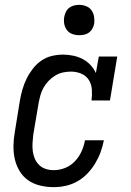

<svg xmlns="http://www.w3.org/2000/svg" viewBox="-20 -763 540 791"><path d="M201 8Q173 8 145.5 1.5Q118 -5 96.5 -20Q75 -35 61 -58Q47 -81 41 -107.5Q35 -134 35.5 -162.5Q36 -191 41 -219L62 -349Q66 -372 72.5 -394.5Q79 -417 89.5 -438.5Q100 -460 115 -479.5Q130 -499 150 -513Q170 -527 193.5 -532.5Q217 -538 240 -538Q261 -538 282 -533.5Q303 -529 321 -519.5Q339 -510 353 -495Q367 -480 375 -462L387 -530H463L433 -349H357Q360 -371 358.5 -393.5Q357 -416 346 -433.5Q335 -451 315 -459.5Q295 -468 272 -468Q256 -468 239.5 -464.5Q223 -461 208 -452Q193 -443 180.5 -430Q168 -417 159.5 -402Q151 -387 146.5 -370.5Q142 -354 139 -338L117 -208Q115 -191 114 -174Q113 -157 115 -140.5Q117 -124 123.5 -109Q130 -94 141.5 -83Q153 -72 168.5 -67Q184 -62 201 -62Q225 -62 248 -71Q271 -80 288.5 -98.5Q306 -117 316 -139.5Q326 -162 330 -185H408Q403 -160 394.5 -136.5Q386 -113 372.5 -90.5Q359 -68 340.5 -48.5Q322 -29 299 -16Q276 -3 251 2.5Q226 8 201 8ZM306 -618Q291 -618 277.5 -623Q264 -628 255.5 -639.5Q247 -651 244.5 -665.5Q242 -680 245 -695Q247 -705 252 -715Q257 -725 266 -731.5Q275 -738 285.5 -740.5Q296 -743 306 -743Q321 -743 335 -737.5Q349 -732 357 -720.5Q365 -709 367.5 -694.5Q370 -680 368 -665Q366 -655 360.5 -645Q355 -635 346 -628.5Q337 -622 326.5 -620Q316 -618 306 -618Z"/></svg>

Font: Iosevka Slab Oblique
Style: Regular
Weight: 400
Italic angle: -9°
Monospace: yes
Designer: Belleve Invis
Foundry: Belleve Invis
Version: Version 11.1.1; ttfautohint (v1.8.3)